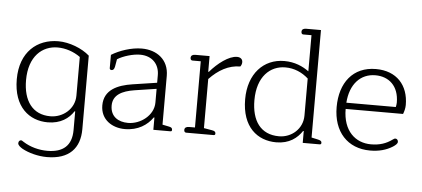

<svg xmlns="http://www.w3.org/2000/svg" viewBox="-58 -839 2626 1196"><g transform="rotate(5 1255.5 -241.5)"><path d="M271 227C410 227 476 154 476 35V-425C429 -467 349 -498 280 -498C148 -498 42 -411 42 -240C42 -66 142 11 257 11C338 11 389 -27 418 -72H422V45C422 142 369 188 270 188C218 188 163 174 118 145C110 140 107 137 102 137C94 137 86 144 86 156C86 169 101 180 116 189C156 211 215 227 271 227ZM270 -28C158 -28 100 -111 100 -239C100 -389 183 -459 279 -459C328 -459 380 -442 421 -412V-170C421 -87 349 -28 270 -28Z M739 11C822 11 879 -28 913 -77H917V0H1024C1032 0 1033 -5 1033 -10C1033 -21 1027 -26 1010 -29L971 -37V-342C971 -443 896 -498 802 -498C737 -498 663 -473 613 -442V-359C613 -353 617 -348 625 -348C636 -348 642 -356 645 -372L653 -418C689 -441 751 -459 794 -459C872 -459 915 -408 915 -342V-294L763 -271C671 -257 587 -222 587 -124C587 -34 661 11 739 11ZM756 -29C695 -29 645 -59 645 -128C645 -195 702 -223 778 -235L915 -256V-170C915 -90 834 -29 756 -29Z M1122 0H1294C1302 0 1304 -5 1304 -10C1304 -21 1298 -26 1282 -29L1230 -38V-345C1286 -404 1350 -440 1422 -440C1428 -447 1432 -457 1432 -468C1432 -486 1419 -498 1397 -498C1346 -498 1278 -446 1230 -390H1226V-488H1137C1121 -488 1109 -482 1109 -467C1109 -457 1114 -451 1122 -451H1174V-37H1137C1121 -37 1109 -31 1109 -16C1109 -6 1114 0 1122 0Z M1686 11C1768 11 1817 -29 1847 -74H1851V0H1957C1965 0 1967 -5 1967 -10C1967 -21 1960 -25 1944 -29L1903 -38V-710H1810C1794 -710 1783 -704 1783 -689C1783 -678 1788 -673 1796 -673H1847V-447C1809 -475 1758 -498 1693 -498C1563 -498 1470 -399 1470 -240C1470 -66 1568 11 1686 11ZM1700 -28C1584 -28 1528 -111 1528 -239C1528 -387 1608 -459 1703 -459C1759 -459 1808 -437 1847 -402V-170C1847 -87 1778 -28 1700 -28Z M2273 11C2327 11 2373 -1 2413 -26C2428 -36 2441 -46 2441 -58C2441 -68 2434 -77 2424 -77C2418 -77 2415 -74 2407 -69C2370 -42 2329 -28 2275 -28C2178 -28 2099 -96 2099 -234H2458C2464 -249 2470 -270 2470 -291C2470 -415 2395 -498 2266 -498C2122 -498 2042 -393 2042 -241C2042 -87 2131 11 2273 11ZM2100 -273C2108 -390 2173 -459 2266 -459C2350 -459 2413 -405 2413 -301C2413 -292 2411 -280 2409 -273Z"/></g></svg>

Font: Maitree Light
Style: Regular
Weight: 300
Designer: CadsonDemak Team
Foundry: CadsonDemak
Version: Version 1.000;PS 001.000;hotconv 1.0.88;makeotf.lib2.5.64775